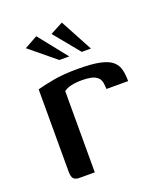

<svg xmlns="http://www.w3.org/2000/svg" viewBox="-115 -671 641 749"><g transform="rotate(-20 206.0 -296.5)"><path d="M150 0H86Q71 0 63 -7.5Q55 -15 55 -38V-379Q79 -386 122 -394Q165 -402 225 -402Q284 -402 318 -394.5Q352 -387 368 -372.5Q384 -358 389 -337.5Q394 -317 394 -290H304L303 -304Q302 -328 290 -338.5Q278 -349 261 -352Q244 -355 227 -355Q172 -355 150 -337ZM263 -459 176 -565 229 -593 301 -459ZM170 -459 63 -547 117 -577 211 -459Z"/></g></svg>

Font: Genos Medium
Style: Regular
Weight: 500
Designer: Robert E. Leuschke
Foundry: Robert E. Leuschke
Version: Version 1.010; ttfautohint (v1.8.3)